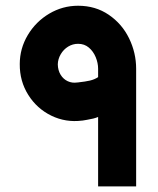

<svg xmlns="http://www.w3.org/2000/svg" viewBox="-20 -662 562 682"><path d="M328.5 -388Q315.8 -379.6 299.4 -375.8Q283 -372 259 -369.5Q257.7 -369 257 -369Q255 -368.6 254 -369Q236.3 -366.3 220.7 -373.5Q205 -380.7 195.3 -396.5Q185.7 -412.2 185.3 -433.6Q185.8 -452.6 195.8 -469.5Q205.8 -486.5 222.1 -496.5Q238.4 -506.4 257.4 -506.4Q279.8 -506.4 295.6 -493Q311.4 -479.6 320 -458.9Q328.5 -438.2 328.5 -417.7ZM328.5 0H463.6V-417.7Q463.6 -474.3 438.5 -525.9Q413.4 -577.4 366.3 -609.5Q319.2 -641.6 257.4 -641.6Q202.3 -641.6 154.7 -613.4Q107.1 -585.1 78.6 -537.3Q50.2 -489.5 50.2 -434.3Q49.7 -373.7 80.5 -324.8Q111.2 -276 162.4 -251.1Q213.6 -226.2 271.9 -233.7Q272.5 -234.2 273.6 -233.8Q280.3 -234.6 289.5 -236.5Q313.6 -240.3 328.5 -246.5Z"/></svg>

Font: Arad-FD-VF Thin
Style: Regular
Weight: 100
Designer: Mohammad Darvishi
Version: Version 1.010;September 21, 2024;FontCreator 15.0.0.2992 64-